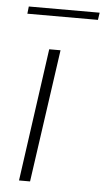

<svg xmlns="http://www.w3.org/2000/svg" viewBox="-49 -677 390 710"><g transform="rotate(5 146.0 -322.0)"><path d="M49 0 118 -493H160L90 0ZM26 -617 29 -644H292L288 -617Z"/></g></svg>

Font: Hanken Grotesk ExtraLight
Style: Italic
Weight: 250
Italic angle: -8°
Designer: Alfredo Marco Pradil
Foundry: Hanken Design Co.
Version: Version 3.013